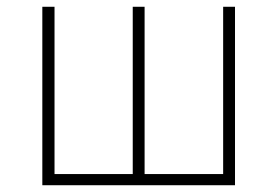

<svg xmlns="http://www.w3.org/2000/svg" viewBox="-20 -547 820 567"><path d="M105 0V-527H141V-33H372V-527H407V-33H639V-527H674V0Z"/></svg>

Font: Noto Sans KR Thin
Style: Regular
Weight: 100
Designer: Ryoko NISHIZUKA 西塚涼子 (kana, bopomofo & ideographs); Paul D. Hunt (Latin, Greek & Cyrillic); Sandoll Communications 산돌커뮤니
Foundry: Adobe
Version: Version 2.004-H2;hotconv 1.0.118;makeotfexe 2.5.65603